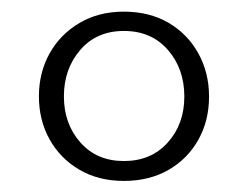

<svg xmlns="http://www.w3.org/2000/svg" viewBox="-20 -732 437 338"><path d="M198 -711.5Q243 -711.5 276.8 -691.8Q310.5 -672 329.2 -638Q348 -604 348 -562Q348 -519.5 329.2 -486Q310.5 -452.5 276.8 -433Q243 -413.5 198 -413.5Q153.5 -413.5 119.8 -433.2Q86 -453 67.2 -486.8Q48.5 -520.5 48.5 -562.5Q48.5 -604 67.2 -637.8Q86 -671.5 119.8 -691.5Q153.5 -711.5 198 -711.5ZM198 -677.5Q150 -677.5 121.2 -644Q92.5 -610.5 92.5 -562.5Q92.5 -514 121.5 -481.2Q150.5 -448.5 198 -448.5Q246 -448.5 275.2 -481Q304.5 -513.5 304.5 -562Q304.5 -611 275.5 -644.2Q246.5 -677.5 198 -677.5Z"/></svg>

Font: Fraunces 9pt S000 Light
Style: Regular
Weight: 300
Version: Version 1.000; ttfautohint (v1.8.3)